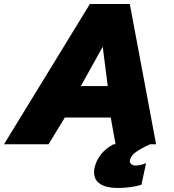

<svg xmlns="http://www.w3.org/2000/svg" viewBox="-50 -719 868 957"><path d="M598 78Q595 90 603 98Q611 106 626 106Q651 106 678 94L655 202Q600 218 536 218Q482 218 450.5 198.5Q419 179 419 140Q419 126 421 118Q430 79 454.5 49Q479 19 516 0H526L502 -133H273L192 0H-30L398 -699H597L728 0H698Q650 22 626 40Q602 58 598 78ZM487 -290 462 -486 353 -290Z"/></svg>

Font: Prompt ExtraBold
Style: Italic
Weight: 800
Italic angle: -12°
Designer: Katatrad Team
Foundry: CadsonDemak
Version: Version 1.001